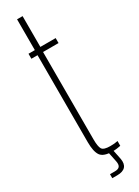

<svg xmlns="http://www.w3.org/2000/svg" viewBox="-236 -786 665 918"><g transform="rotate(-30 96.5 -327.0)"><path d="M144 5.5Q93.5 5.5 77.5 -17.2Q61.5 -40 61.5 -92V-572.5H27.5V-600H62.5V-770H93V-600H177.5V-572.5H92V-90.5Q92 -50.5 100.8 -36.2Q109.5 -22 146 -22Q161.5 -22 169.2 -23Q177 -24 187.5 -26V0.5Q178 2.5 166.8 4Q155.5 5.5 144 5.5ZM77 115.5V93.5H104Q123.5 93.5 130.5 84Q137.5 74.5 133.5 55L122 -1H146.5L158 55Q163.5 84.5 150 100Q136.5 115.5 104 115.5Z"/></g></svg>

Font: Big Shoulders Display ExtraLight
Style: Regular
Weight: 250
Designer: Patric King
Foundry: XO Type Co
Version: Version 2.002